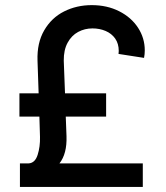

<svg xmlns="http://www.w3.org/2000/svg" viewBox="-20 -737 655 757"><path d="M58.6 0V-92.8H92.8Q118.2 -94.2 128.4 -126.5Q138.7 -158.7 137.7 -197.3L135.3 -277.3H56.6V-369.1H132.3L127.9 -498Q125.5 -567.9 154.3 -617.4Q183.1 -667 232.7 -691.9Q282.2 -716.8 341.8 -716.8Q402.3 -716.8 450 -692.6Q497.6 -668.5 524.2 -627.7Q550.8 -586.9 550.8 -538.1Q550.8 -523.4 547.9 -508.8L447.3 -524.4L448.2 -536.1Q448.2 -564.9 434.1 -585Q419.9 -605 396.2 -615Q372.6 -625 344.7 -625Q314 -625 288.1 -611.1Q262.2 -597.2 246.6 -568.6Q231 -540 231.4 -498L236.3 -369.1H398.4V-277.3H239.3L242.2 -200.2Q244.6 -130.9 214.4 -92.8H543V0Z"/></svg>

Font: Pretendard Medium
Style: Regular
Weight: 500
Designer: Base glyphs from Inter by Rasmus Andersson; Hangeul glyphs from Noto Sans CJK(Source Han Sans) by Jang Soo-young and Kan
Foundry: Kil Hyung-jin
Version: Version 1.309